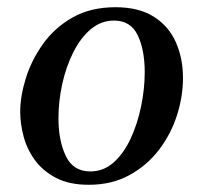

<svg xmlns="http://www.w3.org/2000/svg" viewBox="-20 -500 567 532"><path d="M487 -284Q487 -233 470.5 -181Q454 -129 421 -85.5Q388 -42 339 -15Q290 12 226 12Q172 12 135.5 -7Q99 -26 77 -56Q55 -86 45.5 -121.5Q36 -157 36 -190Q36 -233 51.5 -283Q67 -333 99 -378Q131 -423 181 -451.5Q231 -480 300 -480Q365 -480 406.5 -453.5Q448 -427 467.5 -382.5Q487 -338 487 -284ZM381 -300Q381 -362 361.5 -402.5Q342 -443 296 -443Q260 -443 231.5 -419Q203 -395 183 -355Q163 -315 152.5 -267.5Q142 -220 142 -172Q142 -110 162.5 -67.5Q183 -25 230 -25Q267 -25 295 -50Q323 -75 342 -116Q361 -157 371 -205.5Q381 -254 381 -300Z"/></svg>

Font: Tiro Devanagari Hindi
Style: Italic
Weight: 400
Italic angle: -11°
Designer: Devanagari: John Hudson & Fiona Ross, assisted by Paul Hanslow. Latin: John Hudson with Paul Hanslow, assisted by Kaja S
Foundry: Tiro Typeworks Ltd.
Version: Version 1.52